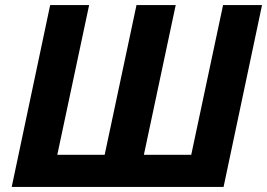

<svg xmlns="http://www.w3.org/2000/svg" viewBox="-20 -734 1049 754"><path d="M26 0 177 -714H330L205 -126H391L516 -714H670L545 -126H731L856 -714H1009L858 0Z"/></svg>

Font: BC Sans
Style: Bold Italic
Weight: 700
Italic angle: -12°
Designer: Monotype Design Team
Province of B.C.
Foundry: Monotype Imaging Inc.
Version: Version 2.000;GOOG;noto-source:20170915:90ef993387c0